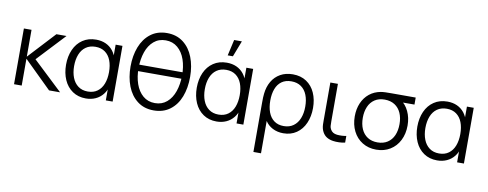

<svg xmlns="http://www.w3.org/2000/svg" viewBox="-78 -1186 4653 1832"><g transform="rotate(10 2249.0 -270.0)"><path d="M69.7 0 70 -540H144V-280L385 -540H483L230 -270L516 0H409L144 -260V0Z M766.7 15Q692 15 637.6 -22.1Q583.2 -59.2 554.6 -123.9Q526 -188.7 526 -270Q526 -351.7 554.8 -416.3Q583.5 -481 638.4 -518Q693.3 -555 768.7 -555Q820.5 -555 862.2 -536.2Q903.8 -517.3 931.9 -481.8Q960 -446.2 972.3 -397.3L959 -371V-540H1025V0H959V-170.7L972.3 -144.3Q960 -95 931.2 -59.1Q902.5 -23.2 860.3 -4.1Q818.2 15 766.7 15ZM774 -53.3Q829.2 -53.3 866.9 -81.1Q904.7 -108.8 923.5 -157.8Q942.3 -206.8 942.3 -270.7Q942.3 -335.2 923.6 -383.7Q904.8 -432.2 867.2 -459.4Q829.5 -486.7 774.7 -486.7Q719.5 -486.7 681.1 -459.4Q642.7 -432.2 623.3 -383.2Q604 -334.3 604 -270.3Q604 -207.8 623.1 -158.8Q642.2 -109.7 680.4 -81.5Q718.7 -53.3 774 -53.3Z M1189.3 -328.7V-391.3H1660V-328.7ZM1423.7 15Q1331 15 1265.8 -35Q1200.7 -85 1167.8 -170Q1135 -255 1135 -360Q1135 -464.7 1167.8 -549.7Q1200.7 -634.7 1265.8 -684.5Q1331 -734.3 1423.7 -734.3Q1516.3 -734.3 1581.5 -684.5Q1646.7 -634.7 1679.5 -549.7Q1712.3 -464.7 1712.3 -360Q1712.3 -252.3 1679.7 -167.5Q1647 -82.7 1581.8 -33.8Q1516.7 15 1423.7 15ZM1423.7 -55.7Q1491.5 -55.7 1538.8 -96.2Q1586 -136.7 1609.8 -205.7Q1633.7 -274.7 1634.3 -360Q1635 -444.7 1611.2 -513.7Q1587.3 -582.7 1539.4 -623.2Q1491.5 -663.7 1423.7 -663.7Q1355.8 -663.7 1308.6 -623.3Q1261.3 -583 1237.5 -514.2Q1213.7 -445.3 1213 -360Q1212.3 -275.3 1236.3 -206.2Q1260.3 -137 1308.1 -96.3Q1355.8 -55.7 1423.7 -55.7Z M2064.8 -780 2029.7 -625H2080L2139.7 -780ZM2033.2 15Q1958.5 15 1904.1 -22.1Q1849.7 -59.2 1821.1 -123.9Q1792.5 -188.7 1792.5 -270Q1792.5 -351.7 1821.2 -416.3Q1850 -481 1904.9 -518Q1959.8 -555 2035.2 -555Q2087 -555 2128.7 -536.2Q2170.3 -517.3 2198.4 -481.8Q2226.5 -446.2 2238.8 -397.3L2225.5 -371V-540H2291.5V0H2225.5V-170.7L2238.8 -144.3Q2226.5 -95 2197.8 -59.1Q2169 -23.2 2126.8 -4.1Q2084.7 15 2033.2 15ZM2040.5 -53.3Q2095.7 -53.3 2133.4 -81.1Q2171.2 -108.8 2190 -157.8Q2208.8 -206.8 2208.8 -270.7Q2208.8 -335.2 2190.1 -383.7Q2171.3 -432.2 2133.7 -459.4Q2096 -486.7 2041.2 -486.7Q1986 -486.7 1947.6 -459.4Q1909.2 -432.2 1889.8 -383.2Q1870.5 -334.3 1870.5 -270.3Q1870.5 -207.8 1889.6 -158.8Q1908.7 -109.7 1946.9 -81.5Q1985.2 -53.3 2040.5 -53.3Z M2431.2 -237.3Q2431.2 -266.2 2431.9 -287Q2432.7 -307.8 2434.8 -324.7Q2441.8 -392.5 2472.1 -444.5Q2502.3 -496.5 2554.1 -525.8Q2605.8 -555 2674.5 -555Q2751.8 -555 2806.9 -518.1Q2862 -481.2 2890.4 -416.9Q2918.8 -352.7 2918.8 -271.3Q2918.8 -189.3 2890.2 -124.3Q2861.7 -59.3 2807.6 -22.2Q2753.5 15 2680.2 15Q2622.2 15 2576.2 -8.8Q2530.3 -32.7 2504.8 -73.3V240H2431.2ZM2672.2 -53.3Q2727.5 -53.3 2766 -81.2Q2804.5 -109 2824 -158.2Q2843.5 -207.3 2843.5 -271Q2843.5 -334.8 2824.5 -383.5Q2805.5 -432.2 2767 -459.4Q2728.5 -486.7 2672.2 -486.7Q2616.2 -486.7 2578.6 -459.8Q2541 -432.8 2522.8 -384.4Q2504.5 -336 2504.5 -271.3Q2504.5 -206.3 2523 -157.4Q2541.5 -108.5 2579.1 -80.9Q2616.7 -53.3 2672.2 -53.3Z M3161.8 4.7Q3125.8 -0.5 3099.7 -16.5Q3073.5 -32.5 3057.2 -63.3Q3048.5 -80 3044.5 -97.4Q3040.5 -114.8 3039.7 -132.3Q3038.8 -149.8 3039 -180Q3039.2 -183.8 3039.2 -187.8Q3039.2 -191.7 3039.2 -195.7V-540H3112.5V-198.3V-179.2Q3112 -148.5 3113.8 -132Q3115.5 -115.5 3123.5 -100.7Q3133.8 -81.8 3149.8 -72.3Q3165.8 -62.8 3188.5 -60.3Q3234.2 -56 3277.8 -64.3V0Q3252 6.5 3219.5 7.5Q3187 8.5 3161.8 4.7Z M3580.2 15Q3504 15 3445.9 -20.8Q3387.8 -56.5 3356.2 -119.8Q3324.5 -183 3324.5 -263Q3324.5 -334.5 3349.3 -392.1Q3374.2 -449.7 3420.2 -486.8Q3466.2 -523.8 3528.8 -535Q3547.8 -538.3 3573.6 -539.2Q3599.3 -540 3633.5 -540H3866.2V-472H3704.2L3728.5 -493.3Q3778 -461.2 3807.1 -400.2Q3836.2 -339.2 3836.2 -263Q3836.2 -182.8 3804.4 -119.7Q3772.7 -56.5 3714.5 -20.8Q3656.3 15 3580.2 15ZM3580.2 -55.3Q3637.2 -55.3 3677.2 -81.4Q3717.3 -107.5 3737.8 -154.3Q3758.2 -201.2 3758.2 -263Q3758.2 -324 3737.8 -370.5Q3717.3 -417 3677.2 -443.2Q3637 -469.3 3580.2 -469.7Q3522.5 -470 3482.5 -443.3Q3442.5 -416.7 3422.5 -369.7Q3402.5 -322.7 3402.5 -263Q3402.5 -200.3 3423.4 -153.5Q3444.3 -106.7 3484.3 -81Q3524.3 -55.3 3580.2 -55.3Z M4170.2 15Q4095.5 15 4041.1 -22.1Q3986.7 -59.2 3958.1 -123.9Q3929.5 -188.7 3929.5 -270Q3929.5 -351.7 3958.2 -416.3Q3987 -481 4041.9 -518Q4096.8 -555 4172.2 -555Q4224 -555 4265.7 -536.2Q4307.3 -517.3 4335.4 -481.8Q4363.5 -446.2 4375.8 -397.3L4362.5 -371V-540H4428.5V0H4362.5V-170.7L4375.8 -144.3Q4363.5 -95 4334.8 -59.1Q4306 -23.2 4263.8 -4.1Q4221.7 15 4170.2 15ZM4177.5 -53.3Q4232.7 -53.3 4270.4 -81.1Q4308.2 -108.8 4327 -157.8Q4345.8 -206.8 4345.8 -270.7Q4345.8 -335.2 4327.1 -383.7Q4308.3 -432.2 4270.7 -459.4Q4233 -486.7 4178.2 -486.7Q4123 -486.7 4084.6 -459.4Q4046.2 -432.2 4026.8 -383.2Q4007.5 -334.3 4007.5 -270.3Q4007.5 -207.8 4026.6 -158.8Q4045.7 -109.7 4083.9 -81.5Q4122.2 -53.3 4177.5 -53.3Z"/></g></svg>

Font: Hauora
Style: Regular
Weight: 400
Designer: Wayne Shih
Foundry: WCYS
Version: Version 1.001